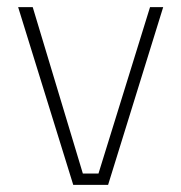

<svg xmlns="http://www.w3.org/2000/svg" viewBox="-20 -520 510 540"><path d="M31 -500H72L213 -32H257L402 -500H439L284 0H186Z"/></svg>

Font: Titillium Web[RUS by Daymarius]
Style: Regular
Weight: 200
Designer: Cyrillization by Daymarius
Foundry: Cyrillization by Daymarius
Version: Version 1.002 September 11, 2018